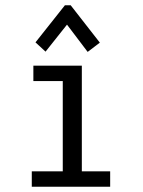

<svg xmlns="http://www.w3.org/2000/svg" viewBox="-20 -705 540 725"><path d="M106 -457V-399H217V-58H100V0H396V-58H289V-457ZM114 -545 152 -510 233 -612 311 -509 357 -544 247 -685H225Z"/></svg>

Font: Inconsolatazi4
Style: Regular
Weight: 400
Designer: Raph Levien, Kirill Tkachev
Foundry: Cyreal
Version: Version 1.013